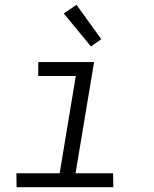

<svg xmlns="http://www.w3.org/2000/svg" viewBox="-20 -778 640 798"><path d="M451 0H49L48 -58H228L295 -462H139V-520H371L294 -58H450ZM358 -585 245 -722 298 -758 401 -615Z"/></svg>

Font: Iosevka Light Extended Oblique
Style: Regular
Weight: 300
Width: 7
Italic angle: -9°
Monospace: yes
Designer: Belleve Invis
Foundry: Belleve Invis
Version: Version 32.5.0; ttfautohint (v1.8.4)